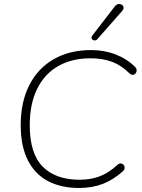

<svg xmlns="http://www.w3.org/2000/svg" viewBox="-20 -927 707 955"><path d="M83 -305Q83 -420 126 -504Q169 -588 248 -633Q327 -678 433 -678Q499 -678 555.5 -656Q612 -634 652 -594Q662 -584 659 -571.5Q656 -559 645 -555.5Q634 -552 623 -563Q584 -602 537.5 -619.5Q491 -637 430 -637Q337 -637 269 -598Q201 -559 164.5 -484.5Q128 -410 128 -304Q128 -163 192.5 -98Q257 -33 376 -33Q431 -33 476 -50Q521 -67 564 -107Q575 -117 586 -113Q597 -109 599.5 -97Q602 -85 591 -75Q543 -32 490.5 -12Q438 8 373 8Q284 8 219 -26Q154 -60 118.5 -130Q83 -200 83 -305ZM439 -750 551 -895Q561 -908 574.5 -907Q588 -906 593 -895.5Q598 -885 588 -873L465 -733Q458 -725 449 -726Q440 -727 436.5 -734.5Q433 -742 439 -750Z"/></svg>

Font: SN Pro Thin
Style: Italic
Weight: 200
Italic angle: -9°
Designer: Tobias Whetton
Foundry: Supernotes
Version: Version 1.003;Glyphs 3.3 (3324)